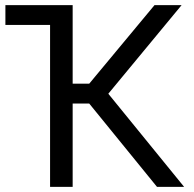

<svg xmlns="http://www.w3.org/2000/svg" viewBox="-20 -727 754 747"><path d="M262.7 -401.4H327.1L581.1 -707H686.5L401.4 -362.3L696.3 0H590.8L327.1 -324.2H262.7V0H174.8V-629.9H1V-707H262.7Z"/></svg>

Font: Pretendard
Style: Regular
Weight: 400
Designer: Base glyphs from Inter by Rasmus Andersson; Hangeul glyphs from Noto Sans CJK(Source Han Sans) by Jang Soo-young and Kan
Foundry: Kil Hyung-jin
Version: Version 1.309